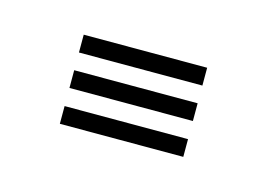

<svg xmlns="http://www.w3.org/2000/svg" viewBox="-32 -133 251 180"><g transform="rotate(15 93.0 -43.0)"><path d="M33.2 -69.2V-86.5H153V-69.2ZM33.2 -34.8V-52H153V-34.8ZM33.2 0V-17.2H153V0Z"/></g></svg>

Font: Big Shoulders Inline Text SemiBold
Style: Regular
Weight: 600
Designer: Patric King
Foundry: XO Type Co
Version: Version 1.000